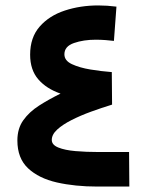

<svg xmlns="http://www.w3.org/2000/svg" viewBox="-20 -686 529 706"><path d="M392.1 -301.3Q354 -289.6 314.9 -275.4Q275.9 -261.2 243.2 -244.6Q210.4 -228 190.4 -209.7Q170.4 -191.4 170.4 -171.4Q170.4 -153.3 194.3 -143.6Q218.3 -133.8 257.6 -130.4Q296.9 -127 343.3 -127H454.6L455.6 0H337.9Q255.9 0 189.2 -15.1Q122.6 -30.3 83.3 -67.1Q43.9 -104 43.9 -169.4Q43.9 -213.4 65.7 -243.9Q87.4 -274.4 123.5 -297.6Q159.7 -320.8 202.6 -341.8Q150.4 -359.9 120.6 -394.5Q90.8 -429.2 90.8 -484.9Q90.8 -548.3 126 -588.4Q161.1 -628.4 218.3 -647.2Q275.4 -666 341.3 -666Q374 -666 408.2 -661.6L398.9 -535.6Q385.7 -537.1 368.2 -538.6Q350.6 -540 332 -540Q287.1 -540 252 -527.8Q216.8 -515.6 216.8 -486.3Q216.8 -462.9 244.6 -450Q272.5 -437 312.7 -430.4Q353 -423.8 391.1 -420.9Z"/></svg>

Font: Vazir UI
Style: Bold-UI
Weight: 700
Designer: Saber Rastikerdar
Foundry: Saber Rastikerdar
Version: Version 30.1.0